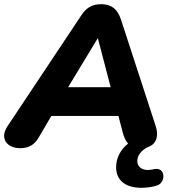

<svg xmlns="http://www.w3.org/2000/svg" viewBox="-32 -698 812 916"><path d="M65 9C105 9 133 -8 152 -41L213 -145H533L553 -68C559 -44 568 -25 579 -13C543 16 522 55 522 100C522 158 561 198 643 198C666 198 696 194 717 187C762 172 757 97 704 109C689 112 680 113 672 113C644 113 623 96 623 71C623 46 639 21 673 4C708 -7 728 -41 711 -96L545 -605C529 -654 500 -678 452 -678C404 -678 378 -660 352 -619L2 -93C-34 -36 2 9 65 9ZM434 -515H435L496 -282H293Z"/></svg>

Font: SN Pro Heavy
Style: Italic
Weight: 800
Italic angle: -9°
Designer: Tobias Whetton
Foundry: Supernotes
Version: Version 1.001;Glyphs 3.2 (3249)